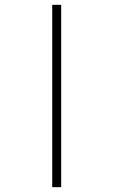

<svg xmlns="http://www.w3.org/2000/svg" viewBox="-20 -693 468 794"><path d="M196 -673V81H233V-673Z"/></svg>

Font: Noto Serif Hebrew ExtraCondensed Light
Style: Regular
Weight: 300
Width: 2
Designer: Monotype Design Team
Foundry: Monotype Imaging Inc.
Version: Version 2.004